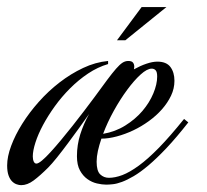

<svg xmlns="http://www.w3.org/2000/svg" viewBox="-120 -527 592 548"><path d="M190.9 -19.5Q208.5 -19.5 229.2 -27.3Q250 -35.2 276.1 -54.2Q302.2 -73.2 334 -105.7Q365.7 -138.2 405.3 -187.5L417.5 -177.7Q383.8 -134.8 355.5 -104.7Q327.1 -74.7 303.7 -54.9Q280.3 -35.2 261.5 -24.2Q242.7 -13.2 228 -7.8Q213.4 -2.4 202.1 -1.2Q190.9 0 183.1 0Q171.4 0 156.7 -3.4Q142.1 -6.8 129.4 -15.9Q116.7 -24.9 108.2 -40.5Q99.6 -56.2 99.6 -81.1Q99.6 -113.3 109.1 -143.6Q118.7 -173.8 134.3 -201.7Q122.1 -184.1 106 -161.9Q89.8 -139.6 73.7 -117.9Q57.6 -96.2 42.7 -77.6Q27.8 -59.1 17.6 -48.8Q-5.9 -25.4 -23.9 -12Q-42 1.5 -59.6 1.5Q-65.4 1.5 -72.5 -1Q-79.6 -3.4 -85.7 -9.5Q-91.8 -15.6 -95.7 -26.6Q-99.6 -37.6 -99.6 -54.7Q-99.6 -80.1 -88.1 -110.8Q-76.7 -141.6 -56.6 -173.6Q-36.6 -205.6 -9.3 -236.3Q18.1 -267.1 50 -291.7Q82 -316.4 117.2 -333Q152.3 -349.6 188.5 -353V-344.2Q158.7 -335.4 131.3 -317.1Q104 -298.8 80.1 -274.9Q56.2 -251 36.6 -223.9Q17.1 -196.8 2.9 -170.4Q-11.2 -144 -18.8 -120.4Q-26.4 -96.7 -26.4 -80.6Q-26.4 -71.8 -23.7 -65.9Q-21 -60.1 -16.1 -60.1Q-10.7 -60.1 -0.2 -68.8Q10.3 -77.6 23.9 -92.5Q37.6 -107.4 53.7 -126.7Q69.8 -146 86.4 -167Q103 -188 119.4 -209.5Q135.7 -231 149.9 -250Q171.4 -279.3 186 -299.1Q200.7 -318.8 211.2 -330.8Q221.7 -342.8 229.5 -347.9Q237.3 -353 246.1 -353Q255.9 -353 259.5 -348.4Q263.2 -343.8 263.2 -336.9Q263.2 -335 262.9 -333.3Q262.7 -331.5 262.2 -329.1Q280.8 -339.4 298.1 -345.2Q315.4 -351.1 329.1 -351.1Q355 -351.1 366.5 -335.7Q377.9 -320.3 377.9 -296.4Q377.9 -274.4 368.2 -253.9Q358.4 -233.4 342.3 -215.1Q326.2 -196.8 304.9 -181.4Q283.7 -166 260.5 -155Q237.3 -144 213.6 -137.7Q189.9 -131.3 169.4 -131.3Q163.1 -112.8 159.4 -96.2Q155.8 -79.6 155.8 -65.4Q155.8 -39.1 166 -29.3Q176.3 -19.5 190.9 -19.5ZM313 -331.1Q299.8 -331.1 281.2 -314.2Q262.7 -297.4 242.9 -270.5Q223.1 -243.7 204.8 -210.7Q186.5 -177.7 174.3 -145Q209 -150.9 237.5 -168.7Q266.1 -186.5 286.4 -210.2Q306.6 -233.9 317.6 -260.3Q328.6 -286.6 328.6 -308.6Q328.6 -321.8 324.2 -326.4Q319.8 -331.1 313 -331.1ZM237.8 -412.1H213.9L284.2 -506.8H355Z"/></svg>

Font: Dynalight
Style: Regular
Weight: 400
Version: Version 1.000